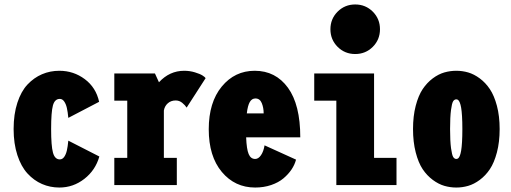

<svg xmlns="http://www.w3.org/2000/svg" viewBox="-20 -829 2290 860"><path d="M425 -128Q407.5 -66.5 357.8 -27.8Q308 11 246 11Q204.5 11 168.2 -4.8Q132 -20.5 103.2 -51.8Q74.5 -83 57.8 -134.2Q41 -185.5 41 -251Q41 -317.5 57.8 -368.8Q74.5 -420 103.2 -450.5Q132 -481 168.2 -496.5Q204.5 -512 246 -512Q309.5 -512 359.8 -474.5Q410 -437 424 -373L286 -301Q283.5 -328 279.5 -345.5Q275.5 -363 267.5 -374.5Q259.5 -386 248 -386Q225 -386 217 -356.5Q209 -327 209 -251Q209 -176 217.2 -145.5Q225.5 -115 248 -115Q259.5 -115 267.5 -126.2Q275.5 -137.5 279.5 -155Q283.5 -172.5 286 -199Z M714 -122H772V0H492V-122H550V-378H492V-500H674L692 -460.5Q739.5 -512 805 -512Q830 -512 853 -505Q876 -498 887.2 -490.8Q898.5 -483.5 901 -479L816 -347Q809.5 -357.5 796.5 -368.2Q783.5 -379 767 -379Q746 -379 731.8 -366.5Q717.5 -354 714 -334Z M1306 -114Q1300 -91 1285.8 -69.8Q1271.5 -48.5 1249.5 -30Q1227.5 -11.5 1194.5 -0.2Q1161.5 11 1123 11Q1032 11 973.5 -59Q915 -129 915 -250Q915 -370.5 973.2 -441.2Q1031.5 -512 1121 -512Q1214.5 -512 1269.8 -436Q1325 -360 1325 -214H1082.5Q1084.5 -161 1093.8 -139Q1103 -117 1123 -117Q1137.5 -117 1149 -133.8Q1160.5 -150.5 1165 -178ZM1124 -388Q1108 -388 1098.8 -372Q1089.5 -356 1085.5 -321H1161Q1161 -346.5 1152.5 -367.2Q1144 -388 1124 -388Z M1649.8 -619.2Q1617.5 -587 1571 -587Q1524.5 -587 1492.2 -619.2Q1460 -651.5 1460 -698Q1460 -744.5 1492.2 -776.8Q1524.5 -809 1571 -809Q1617.5 -809 1649.8 -776.8Q1682 -744.5 1682 -698Q1682 -651.5 1649.8 -619.2ZM1655.5 -122H1756V0H1486.5V-378H1387.5V-500H1655.5Z M2024 11Q1996.5 11 1970.5 3.5Q1944.5 -4 1918.5 -23.2Q1892.5 -42.5 1873.2 -71.2Q1854 -100 1842 -146.5Q1830 -193 1830 -251Q1830 -309 1842 -355Q1854 -401 1873.2 -429.8Q1892.5 -458.5 1918.2 -477.8Q1944 -497 1970.2 -504.5Q1996.5 -512 2024 -512Q2051 -512 2077 -504.5Q2103 -497 2129 -477.8Q2155 -458.5 2174.2 -429.8Q2193.5 -401 2205.8 -355Q2218 -309 2218 -251Q2218 -193 2205.8 -146.5Q2193.5 -100 2174.2 -71.2Q2155 -42.5 2129 -23.2Q2103 -4 2077 3.5Q2051 11 2024 11ZM2024 -117Q2028.5 -117 2032.2 -119.8Q2036 -122.5 2039.5 -131Q2043 -139.5 2045.5 -154Q2048 -168.5 2049.5 -193Q2051 -217.5 2051 -251Q2051 -284 2049.5 -308.2Q2048 -332.5 2045.5 -346.8Q2043 -361 2039.5 -369.5Q2036 -378 2032.2 -381Q2028.5 -384 2024 -384Q2015 -384 2009.5 -375Q2004 -366 2000 -335.5Q1996 -305 1996 -251Q1996 -196.5 2000.2 -165.5Q2004.5 -134.5 2010 -125.8Q2015.5 -117 2024 -117Z"/></svg>

Font: League Mono Condensed ExtraBold
Style: Regular
Weight: 800
Width: 1
Designer: Tyler Finck
Foundry: The League of Moveable Type / Tyler Finck
Version: Version 2.210